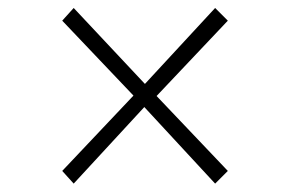

<svg xmlns="http://www.w3.org/2000/svg" viewBox="-20 -516 709 469"><path d="M306 -282.5 132 -465.5 160 -496.5 334 -311 505.5 -496.5 536.5 -465.5 362.5 -281.5 536.5 -98.5 505.5 -67.5 332.5 -254.5 160 -67.5 132 -98.5Z"/></svg>

Font: Merriweather 144pt SemiBold
Style: Regular
Weight: 600
Version: Version 2.100